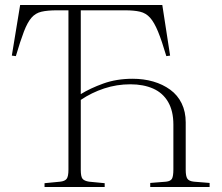

<svg xmlns="http://www.w3.org/2000/svg" viewBox="-20 -743 881 763"><path d="M157 0V-15L219 -21Q238 -23 245 -32.5Q252 -42 252 -69V-702H206Q169 -702 145 -696.5Q121 -691 105 -672.5Q89 -654 75 -617.5Q61 -581 43 -520L27 -522L60 -723H625L656 -522L641 -520Q623 -581 608 -617.5Q593 -654 576.5 -672.5Q560 -691 536.5 -696.5Q513 -702 477 -702H301V-369Q338 -392 390.5 -411Q443 -430 507 -430Q551 -430 589 -419Q627 -408 656.5 -386.5Q686 -365 702 -332Q718 -299 718 -257V-68Q718 -43 724.5 -33Q731 -23 751 -21L813 -16V0H577V-16L640 -21Q658 -23 663.5 -33Q669 -43 669 -70V-248Q669 -302 648 -338Q627 -374 588.5 -391Q550 -408 498 -408Q444 -408 394 -391.5Q344 -375 301 -346V-68Q301 -41 308 -32.5Q315 -24 334 -21L396 -15V0Z"/></svg>

Font: Literata 60pt ExtraLight
Style: Regular
Weight: 250
Designer: Latin by Veronika Burian and Jose Scaglione. Greek by Irene Vlachou. Cyrillic by Vera Evstafieva.
Foundry: TypeTogether
Version: Version 3.103;gftools[0.9.29]